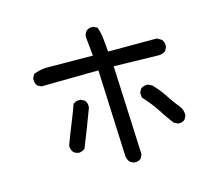

<svg xmlns="http://www.w3.org/2000/svg" viewBox="-110 -890 1220 1074"><g transform="rotate(-15 500.0 -353.5)"><path d="M537.6 42.5 518.1 32.7 516.6 32.2 516.1 31.2Q511.7 26.4 508.8 21Q505.9 15.6 503.9 10Q502 4.4 501 -1.5L479.5 -506.8L150.4 -502.9H148.9L147.9 -503.4L128.4 -513.2L127 -514.2L126 -515.1Q113.3 -532.2 115.2 -556.2V-557.1L115.7 -558.1L125.5 -577.6L126.5 -579.6L128.4 -580.6Q160.6 -594.7 198.7 -596.7H199.2L471.2 -594.7L460 -706.5V-707V-707.5Q462.4 -725.1 473.1 -738.3L473.6 -738.8Q489.3 -752 513.2 -750H514.2L515.1 -749.5L534.7 -739.7L537.1 -738.8L537.6 -736.3Q549.8 -702.6 552.7 -664.6Q555.7 -630.4 559.1 -594.7H839.8H841.3L842.8 -593.8L866.2 -580.1L867.2 -579.6L868.2 -578.6Q880.9 -561.5 878.9 -537.6V-536.6L878.4 -535.6L868.7 -516.1L867.7 -514.6L866.7 -513.7Q849.6 -501 828.1 -501L567.9 -506.8L590.8 7.3V9.3L590.3 10.3L580.6 29.8L580.1 31.2L579.1 31.7Q571.3 38.6 561.3 41.3Q551.3 43.9 539.6 43H538.6ZM256.3 -89.8Q237.8 -91.8 224.6 -103L224.1 -103.5V-104Q210.9 -120.1 212.9 -144V-145L213.4 -145.5Q232.9 -198.2 254.9 -252.4Q276.9 -305.7 296.4 -360.4L296.9 -361.8L298.3 -363.3Q315.4 -376 339.4 -374H340.3L341.3 -373.5L360.8 -363.8L361.8 -363.3L362.8 -362.3Q378.4 -344.7 374 -318.4V-317.9L373.5 -317.4Q354 -264.6 333.5 -211.9Q313 -159.2 291.5 -105.5L291 -103.5L289.6 -102.5Q274.9 -91.8 257.3 -89.8H256.8ZM831.5 -105 812 -114.7 810.5 -115.7 809.6 -116.7Q778.3 -157.7 751.5 -200.2Q724.6 -241.7 689.9 -280.3L676.3 -295.9L674.8 -297.4V-299.3L672.9 -322.8V-324.2L673.3 -325.7L683.1 -345.2L684.1 -346.7L685.1 -347.7Q702.1 -360.4 726.1 -358.4H727.1L728 -357.9L747.6 -348.1L748.5 -347.7L749.5 -346.7Q783.7 -311.5 808.6 -273.9Q832.5 -236.8 859.9 -202.1Q884.8 -176.8 884.8 -139.6V-138.2L884.3 -137.2L874.5 -117.7L874 -116.7L873 -115.7Q865.2 -108.4 855.2 -105.7Q845.2 -103 833 -104.5H832Z"/></g></svg>

Font: NaikaiFont
Style: SemiBold
Weight: 600
Version: Version 1.89